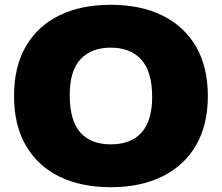

<svg xmlns="http://www.w3.org/2000/svg" viewBox="-20 -770 924 800"><path d="M442 10Q318 10 227.5 -34.2Q137 -78.5 87.8 -163.5Q38.5 -248.5 38.5 -370Q38.5 -491.5 87.5 -576.5Q136.5 -661.5 227.2 -705.8Q318 -750 442 -750Q566.5 -750 657 -705.2Q747.5 -660.5 796.8 -575.8Q846 -491 846 -370Q846 -249 796.5 -164.2Q747 -79.5 656.5 -34.8Q566 10 442 10ZM442 -168.5Q525.5 -168.5 569.8 -217.8Q614 -267 614 -366Q614 -471 569 -521.2Q524 -571.5 442 -571.5Q360 -571.5 315.2 -523Q270.5 -474.5 270.5 -374Q270.5 -267.5 314.5 -218Q358.5 -168.5 442 -168.5Z"/></svg>

Font: Encode Sans SemiExpanded SemiExpanded Black
Style: Regular
Weight: 900
Width: 6
Designer: Multiple Designers
Foundry: Impallari Type
Version: Version 3.000; ttfautohint (v1.8.3) -l 8 -r 50 -G 200 -x 14 